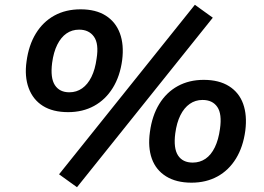

<svg xmlns="http://www.w3.org/2000/svg" viewBox="-20 -754 1103 803"><path d="M302 29 227 -25 795 -734 870 -680ZM265 -285Q201 -285 159.5 -311Q118 -337 100 -385.5Q82 -434 91 -497Q100 -565 130 -614Q160 -663 207.5 -689Q255 -715 317 -715Q381 -715 422.5 -688.5Q464 -662 481.5 -614.5Q499 -567 491 -503Q482 -435 451.5 -386Q421 -337 373.5 -311Q326 -285 265 -285ZM270 -368Q300 -368 323.5 -384.5Q347 -401 362.5 -432.5Q378 -464 384 -509Q394 -571 373 -600.5Q352 -630 311 -630Q281 -630 258 -614Q235 -598 219.5 -567Q204 -536 198 -491Q190 -428 209.5 -398Q229 -368 270 -368ZM781 10Q717 10 674.5 -16.5Q632 -43 615 -90.5Q598 -138 607 -202Q616 -270 646 -319Q676 -368 723.5 -394Q771 -420 832 -420Q896 -420 938 -393.5Q980 -367 997 -319.5Q1014 -272 1006 -208Q997 -140 967 -91Q937 -42 889.5 -16Q842 10 781 10ZM786 -74Q816 -74 839.5 -90Q863 -106 878.5 -138Q894 -170 900 -215Q909 -277 889 -306.5Q869 -336 827 -336Q797 -336 773.5 -319.5Q750 -303 734.5 -272Q719 -241 713 -196Q705 -134 724.5 -104Q744 -74 786 -74Z"/></svg>

Font: Nunito Sans 10pt SemiExpanded
Style: Bold Italic
Weight: 700
Width: 6
Italic angle: -9°
Designer: Vernon Adams
Foundry: Vernon Adams
Version: Version 3.101;gftools[0.9.27]